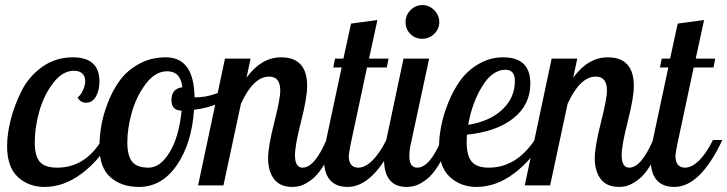

<svg xmlns="http://www.w3.org/2000/svg" viewBox="-20 -731 2868 757"><path d="M8 -155Q8 -202 22 -258Q36 -314 64.5 -371.5Q93 -429 146 -467Q199 -505 267 -505Q372 -505 372 -410Q372 -374 358 -350Q344 -326 319 -326Q297 -326 286 -347Q298 -355 307 -375Q316 -395 316 -412Q316 -430 304.5 -441Q293 -452 271 -452Q227 -452 190 -404Q153 -356 135 -292Q117 -228 117 -169Q117 -116 137 -93Q157 -70 205 -70Q316 -70 381 -179H415Q373 -100 302.5 -47Q232 6 156 6Q92 6 50 -33.5Q8 -73 8 -155Z M372 -152Q372 -190 379 -233Q386 -276 405 -325.5Q424 -375 452.5 -414Q481 -453 528 -479Q575 -505 634 -505Q745 -505 747 -347Q836 -347 911 -407L920 -380Q862 -313 745 -298Q736 -165 677 -79.5Q618 6 528 6Q458 6 415 -32.5Q372 -71 372 -152ZM482 -170Q482 -117 501 -93.5Q520 -70 566 -70Q612 -70 649 -131Q686 -192 696 -295Q656 -295 656 -336Q656 -382 699 -387Q692 -450 639 -450Q592 -450 554.5 -400Q517 -350 499.5 -287Q482 -224 482 -170Z M761 0 867 -500H968L952 -425Q1011 -505 1088 -505Q1191 -505 1191 -392Q1191 -346 1167 -252Q1143 -158 1143 -119Q1143 -70 1173 -70Q1220 -70 1267 -179H1304Q1281 -119 1256.5 -79.5Q1232 -40 1209 -23Q1186 -6 1169 0Q1152 6 1133 6Q1084 6 1060.5 -25Q1037 -56 1037 -107Q1037 -153 1061 -247Q1085 -341 1085 -374Q1085 -429 1041 -429Q979 -429 930 -322L861 0Z M1257 -106Q1257 -134 1266 -179L1327 -465H1294L1301 -500H1334L1364 -638L1468 -652L1435 -500H1512L1505 -465H1427L1362 -160Q1355 -122 1355 -117Q1355 -70 1393 -70Q1420 -70 1449 -99Q1478 -128 1503 -179H1540Q1453 6 1351 6Q1257 6 1257 -106Z M1494 -105Q1494 -136 1503 -179L1571 -500H1672L1599 -160Q1594 -140 1594 -115Q1594 -70 1625 -70Q1674 -70 1720 -179H1757Q1734 -120 1709.5 -80.5Q1685 -41 1661.5 -23.5Q1638 -6 1620.5 0Q1603 6 1583 6Q1494 6 1494 -105ZM1579 -644Q1579 -671 1598.5 -691Q1618 -711 1645 -711Q1672 -711 1692 -691Q1712 -671 1712 -644Q1712 -617 1692 -597.5Q1672 -578 1645 -578Q1617 -578 1598 -597Q1579 -616 1579 -644Z M1711 -154Q1711 -190 1719.5 -234Q1728 -278 1747.5 -326.5Q1767 -375 1795 -414Q1823 -453 1867.5 -479Q1912 -505 1964 -505Q2071 -505 2071 -402Q2071 -318 2004.5 -265Q1938 -212 1821 -200Q1820 -189 1820 -169Q1820 -117 1840 -93.5Q1860 -70 1907 -70Q2015 -70 2088 -179H2120Q2078 -101 2007 -47.5Q1936 6 1859 6Q1796 6 1753.5 -33.5Q1711 -73 1711 -154ZM1826 -239Q1910 -252 1960 -298.5Q2010 -345 2010 -412Q2010 -456 1973 -456Q1921 -456 1881 -390.5Q1841 -325 1826 -239Z M2049 0 2155 -500H2256L2240 -425Q2299 -505 2376 -505Q2479 -505 2479 -392Q2479 -346 2455 -252Q2431 -158 2431 -119Q2431 -70 2461 -70Q2508 -70 2555 -179H2592Q2569 -119 2544.5 -79.5Q2520 -40 2497 -23Q2474 -6 2457 0Q2440 6 2421 6Q2372 6 2348.5 -25Q2325 -56 2325 -107Q2325 -153 2349 -247Q2373 -341 2373 -374Q2373 -429 2329 -429Q2267 -429 2218 -322L2149 0Z M2545 -106Q2545 -134 2554 -179L2615 -465H2582L2589 -500H2622L2652 -638L2756 -652L2723 -500H2800L2793 -465H2715L2650 -160Q2643 -122 2643 -117Q2643 -70 2681 -70Q2708 -70 2737 -99Q2766 -128 2791 -179H2828Q2741 6 2639 6Q2545 6 2545 -106Z"/></svg>

Font: Lobster Two
Style: Italic
Weight: 400
Designer: Pablo Impallari
Foundry: Pablo Impallari. www.impallari.com
Version: Version 1.006